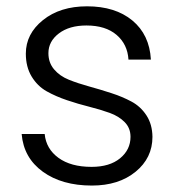

<svg xmlns="http://www.w3.org/2000/svg" viewBox="-20 -574 550 602"><path d="M458 -145Q458 -78.6 405 -35.4Q352.1 7.8 268.1 7.8Q174.3 7.8 114.3 -35.6Q54.2 -79.1 47.9 -153.8H120.1Q124.5 -107.4 163.3 -79.1Q202.1 -50.8 267.1 -50.8Q323.7 -50.8 356.4 -77.6Q389.2 -104.5 389.2 -145Q389.2 -172.4 371.1 -190.9Q353 -209.5 324 -220Q294.9 -230.5 260 -239.3Q225.1 -248 190.2 -259.8Q155.3 -271.5 126.2 -287.8Q97.2 -304.2 79.1 -334.2Q61 -364.3 61 -405.8Q61 -467.8 114.7 -511Q168.5 -554.2 252.9 -554.2Q341.3 -554.2 395 -509.8Q448.7 -465.3 453.1 -387.2H382.8Q379.9 -435.1 345.5 -464.6Q311 -494.1 251 -494.1Q197.3 -494.1 164.6 -469.2Q131.8 -444.3 131.8 -407.2Q131.8 -377.4 149.7 -356.4Q167.5 -335.4 196 -324Q224.6 -312.5 259.3 -303Q293.9 -293.5 328.6 -282.2Q363.3 -271 392.1 -255.6Q420.9 -240.2 439.2 -212.2Q457.5 -184.1 458 -145Z"/></svg>

Font: SVN-Poppins Light
Style: Regular
Weight: 300
Designer: Ninad Kale (Devanagari), Jonny Pinhorn (Latin)
Foundry: Indian Type Foundry
Version: Version 3.002 2017